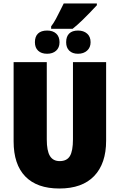

<svg xmlns="http://www.w3.org/2000/svg" viewBox="-20 -1070 691 1100"><path d="M588 -264Q588 -133 519.5 -61.5Q451 10 320 10Q192 10 125 -59Q58 -128 58 -260V-714H248V-271Q248 -206 266 -176.5Q284 -147 322 -147Q363 -147 380.5 -176Q398 -205 398 -272V-714H588ZM273 -919Q287 -937 300.5 -962Q314 -987 326 -1012L345 -1050H535V-1040Q444 -942 396 -905H273ZM180 -828Q180 -861 198 -878Q216 -895 250 -895Q283 -895 302 -877.5Q321 -860 321 -828Q321 -797 301.5 -779.5Q282 -762 250 -762Q217 -762 198.5 -779.5Q180 -797 180 -828ZM359 -828Q359 -861 376.5 -878Q394 -895 427 -895Q459 -895 479 -877.5Q499 -860 499 -828Q499 -798 479 -780Q459 -762 427 -762Q395 -762 377 -779.5Q359 -797 359 -828Z"/></svg>

Font: Noto Sans Display Black Narrow
Style: Regular
Weight: 900
Width: 4
Designer: Monotype Design team
Foundry: Monotype Imaging Inc.
Version: Version 1.000